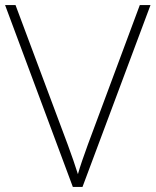

<svg xmlns="http://www.w3.org/2000/svg" viewBox="-20 -734 611 754"><path d="M571 -714 304 0H266L0 -714H41L246 -166Q258 -134 268 -104.5Q278 -75 286 -50Q293 -75 302.5 -102.5Q312 -130 325 -166L529 -714Z"/></svg>

Font: Noto Sans Gujarati ExtraLight
Style: Regular
Weight: 200
Designer: Jelle Bosma - Monotype Design Team, Universal Thirst
Foundry: Monotype Imaging Inc.
Version: Version 2.106; ttfautohint (v1.8.4.7-5d5b)